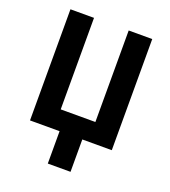

<svg xmlns="http://www.w3.org/2000/svg" viewBox="-162 -832 1029 1159"><g transform="rotate(20 352.5 -253.0)"><path d="M615.2 0H425.8V208H279.8V0H89.8V-713.9H241.2V-126H463.9V-713.9H615.2Z"/></g></svg>

Font: Droid Sans
Style: Bold
Weight: 700
Foundry: Ascender Corporation
Version: Version 1.00 build 112